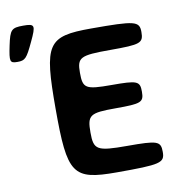

<svg xmlns="http://www.w3.org/2000/svg" viewBox="-150 -858 847 934"><g transform="rotate(-10 273.5 -391.0)"><path d="M540 -366C540 -418 527 -423 400 -423C272 -423 259 -431 259 -508C259 -584 274 -592 424 -592C573 -592 588 -597 588 -652C588 -706 566 -711 350 -711C134 -711 112 -678 112 -356C112 -33 134 0 351 0C567 0 589 -5 589 -59C589 -113 574 -118 424 -118C274 -118 259 -127 259 -213C259 -299 272 -308 400 -308C527 -308 540 -313 540 -366ZM-55 -698C-71 -621 -69 -613 -31 -613C7 -613 15 -621 51 -698C87 -774 85 -782 27 -782C-31 -782 -39 -774 -55 -698Z"/></g></svg>

Font: Asimov Print
Style: A
Weight: 500
Designer: Google
Version: Version 2.000980: 2014